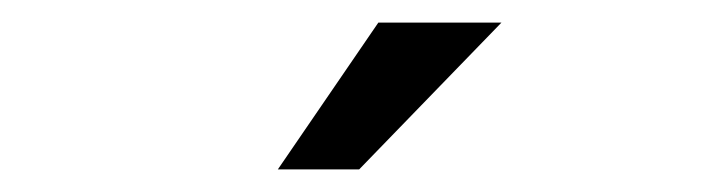

<svg xmlns="http://www.w3.org/2000/svg" viewBox="-20 -720 640 170"><path d="M226 -570 315 -700H424L298 -570Z"/></svg>

Font: Hedvig Letters Sans
Style: Regular
Weight: 400
Designer: Alexander Örn & Tor Weibull
Foundry: Kanon Foundry
Version: Version 1.000; ttfautohint (v1.8.4.7-5d5b)